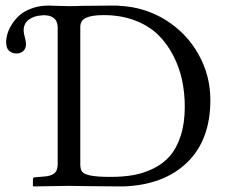

<svg xmlns="http://www.w3.org/2000/svg" viewBox="-20 -667 818 689"><path d="M268.1 -569.8V-77.1Q268.1 -59.6 274.7 -50.8Q281.2 -42 304.9 -37.1Q328.6 -32.2 377 -32.2Q421.9 -32.2 459 -38.8Q496.1 -45.4 531.2 -62.7Q566.4 -80.1 590.3 -107.9Q614.3 -135.7 628.7 -180.4Q643.1 -225.1 643.1 -284.2Q643.1 -332.5 633.8 -377.7Q624.5 -422.9 602.5 -466.1Q580.6 -509.3 548.1 -541.5Q515.6 -573.7 465.1 -593.3Q414.6 -612.8 352.1 -612.8Q311 -612.8 289.6 -603.5Q268.1 -594.2 268.1 -569.8ZM227.1 0Q193.8 0 100.1 2L98.1 0V-22Q98.1 -30.8 105 -30.8L134.8 -33.2Q162.1 -34.7 174.6 -44.7Q187 -54.7 187 -78.1V-567.9Q187 -588.9 175.8 -599.6Q164.6 -610.4 147 -611.8Q138.7 -613.3 129.9 -611.8Q102.5 -610.4 83.7 -596.7Q64.9 -583 64.9 -558.1Q64.9 -547.9 69.1 -533.2Q73.2 -518.6 73.2 -508.8Q73.2 -493.2 63.7 -484.1Q54.2 -475.1 39.1 -475.1Q23.9 -475.1 12.9 -484.4Q2 -493.7 2 -516.1Q2 -529.8 6.8 -546.1Q11.7 -562.5 23.2 -580.6Q34.7 -598.6 51.5 -613.3Q68.4 -627.9 95.5 -637.5Q122.6 -647 154.8 -647Q159.2 -647 182.6 -646Q206.1 -645 227.1 -645Q255.9 -645 272.9 -646Q289.1 -646 328.4 -646.5Q367.7 -647 390.1 -647Q404.3 -647 411.1 -646Q501 -641.1 575.2 -594.7Q649.4 -548.3 692.1 -472.4Q734.9 -396.5 734.9 -308.1Q734.9 -164.6 651.6 -84Q568.4 -3.4 423.8 2H408.2Q348.6 2 293.7 1Q238.8 0 227.1 0Z"/></svg>

Font: Common Serif
Style: Regular
Weight: 400
Designer: Philipp H. Poll, Khaled Hosny
Foundry: Stefan Peev, Context Ltd.
Version: Version 1.026